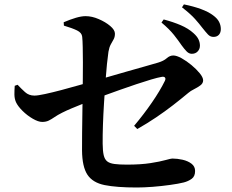

<svg xmlns="http://www.w3.org/2000/svg" viewBox="-20 -835 1040 862"><path d="M795.5 -631.4Q781.7 -651.9 761.1 -678Q740.4 -704.1 705 -733.8L714.9 -747.7Q757 -736.6 791.4 -721.9Q825.8 -707.1 848.6 -686.3Q865 -671.7 871.3 -657.9Q877.6 -644.1 877.6 -630.1Q877.6 -614.8 867.6 -604.2Q857.6 -593.5 841.1 -593.5Q828.6 -593.5 818.4 -603.7Q808.2 -613.9 795.5 -631.4ZM888.4 -710.1Q875 -727.9 855.7 -749.6Q836.4 -771.4 797.1 -802.1L805.7 -815.3Q848.8 -806.6 882.3 -794.3Q915.7 -781.9 936.4 -766.4Q955.6 -752.4 963.5 -737Q971.4 -721.6 971.4 -704.7Q971.4 -688.3 962.7 -678.8Q953.9 -669.3 938.3 -669.3Q923.9 -669.3 913.6 -680.3Q903.2 -691.4 888.4 -710.1ZM265.9 -735.1Q295.7 -747.8 320.8 -755.2Q345.8 -762.5 364.2 -762.5Q392.8 -762.5 423.2 -749.3Q453.7 -736.2 474.8 -718.4Q496 -700.5 496 -683.9Q496 -668.8 490 -658.3Q484 -647.7 477.2 -635.3Q470.4 -622.9 466.9 -602.6Q463.9 -583.2 460.2 -547.3Q456.5 -511.4 453.2 -465.8Q450 -420.2 446.9 -370.9Q443.8 -321.5 442.2 -274.6Q440.6 -227.7 440.9 -190Q441.2 -157.8 445.5 -138.7Q449.9 -119.6 461.2 -110.6Q472.5 -101.6 493.9 -98.8Q515.2 -95.9 549.9 -95.9Q612.4 -95.9 655.6 -102.7Q698.8 -109.5 723.2 -116.4Q747.6 -123.2 753.3 -123.2Q775.7 -123.2 799.5 -117.9Q823.3 -112.5 839.6 -100.2Q855.9 -87.9 855.9 -67.4Q855.9 -43.1 840.5 -32.1Q825.1 -21.1 805.1 -15.9Q781.6 -10 743.3 -4.7Q704.9 0.7 664.9 3.8Q624.9 6.8 594.3 6.8Q503.8 6.8 449.9 -4Q396 -14.9 372.4 -50.8Q348.9 -86.7 348.3 -159.6Q348.1 -192.4 348.6 -236.6Q349.1 -280.8 349.8 -326.4Q350.6 -372 350.9 -407.4Q351.2 -440.1 351.8 -478.8Q352.4 -517.4 352.2 -555.1Q352 -592.7 351.4 -623.3Q350.8 -653.8 349 -670.1Q347.3 -687.9 325.8 -698.4Q304.3 -708.9 266.9 -719.9ZM59 -454.4Q75.2 -437 92.5 -421.4Q109.7 -405.8 134.5 -405.8Q149.9 -405.8 182.8 -413Q215.6 -420.1 254.9 -430.5Q294.2 -440.9 330.5 -451.3Q366.7 -461.7 389.7 -468Q419.5 -476.3 461 -488.4Q502.5 -500.5 547 -513.2Q591.4 -525.8 629.6 -536.6Q667.7 -547.4 689.8 -553.9Q714.9 -561.4 728.6 -573.6Q742.4 -585.9 757.9 -585.9Q773 -585.9 795.4 -573.5Q817.8 -561 839.7 -542.8Q861.6 -524.6 876.8 -506Q892 -487.3 892 -474.2Q892 -460.8 879.3 -451.5Q866.6 -442.1 851 -434.4Q835.4 -426.7 825.6 -418.1Q793.5 -391.3 757.1 -363Q720.7 -334.8 680.6 -307.8Q640.5 -280.8 596.4 -255.7L582.1 -270.1Q625.9 -322.2 662.3 -375.1Q698.7 -428 720.3 -472.1Q724.8 -481.4 720.8 -486.6Q716.9 -491.9 705.9 -489.9Q688.3 -486.9 658.4 -478Q628.4 -469.1 592.6 -457.1Q556.9 -445.1 520.1 -432.1Q483.4 -419.1 451.4 -407.4Q419.4 -395.7 397.8 -386.9Q376.2 -378.9 351.6 -368.9Q326.9 -358.9 303 -349.1Q279.1 -339.2 258.9 -329Q237.8 -318.3 224.5 -309Q211.1 -299.8 198.9 -293.7Q186.7 -287.6 169.4 -287.6Q151.9 -287.6 126.8 -302.2Q101.8 -316.7 80.8 -337.6Q59.9 -358.5 51.7 -376.4Q44.8 -392.4 44.7 -411.1Q44.7 -429.8 46.1 -449.8Z"/></svg>

Font: Noto Serif SC
Style: Regular
Weight: 200
Designer: Ryoko NISHIZUKA 西塚涼子 (kana & ideographs); Frank Grießhammer (Latin, Greek & Cyrillic); Wenlong ZHANG 张文龙 (bopomofo); San
Foundry: Adobe
Version: Version 2.001;hotconv 1.1.0;makeotfexe 2.6.0